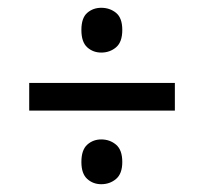

<svg xmlns="http://www.w3.org/2000/svg" viewBox="-20 -571 524 493"><path d="M240 -436Q219 -436 204 -449.5Q189 -463 189 -494Q189 -525 204 -538Q219 -551 240 -551Q262 -551 278 -538Q294 -525 294 -494Q294 -463 278 -449.5Q262 -436 240 -436ZM55 -358H429V-287H55ZM240 -98Q219 -98 204 -111.5Q189 -125 189 -155Q189 -186 204 -199.5Q219 -213 240 -213Q262 -213 278 -199.5Q294 -186 294 -155Q294 -125 278 -111.5Q262 -98 240 -98Z"/></svg>

Font: Noto Sans Bengali UI Condensed
Style: Regular
Weight: 400
Width: 3
Designer: Jelle Bosma - Monotype Design Team
Foundry: Monotype Imaging Inc.
Version: Version 2.003